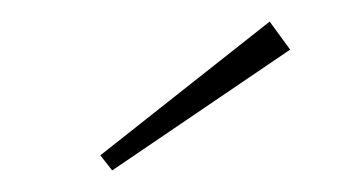

<svg xmlns="http://www.w3.org/2000/svg" viewBox="-20 -792 329 178"><path d="M84 -634 73 -648 230 -772 249 -746Z"/></svg>

Font: Bitter Thin
Style: Regular
Weight: 100
Designer: Sol Matas, and Bitter project Authors
Foundry: Sol Matas
Version: Version 2.002